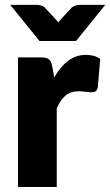

<svg xmlns="http://www.w3.org/2000/svg" viewBox="-20 -748 441 768"><path d="M197 -438.5Q221 -480.5 252.2 -504.5Q283.5 -528.5 324 -528.5Q359 -528.5 381 -512L371 -398Q368.5 -387 362.8 -383Q357 -379 347 -379Q343 -379 336.5 -379.5Q330 -380 323 -380.8Q316 -381.5 308.8 -382.2Q301.5 -383 295.5 -383Q261.5 -383 241.2 -365Q221 -347 207 -315V0H52V-518.5H144Q155.5 -518.5 163.2 -516.5Q171 -514.5 176.2 -510.2Q181.5 -506 184.2 -499Q187 -492 189 -482ZM401 -728.5 284 -584H138L21 -728.5H128Q137 -728.5 145.2 -725.8Q153.5 -723 158 -719L200 -673.5Q203 -670.5 206.2 -666.8Q209.5 -663 213 -658.5Q216.5 -662.5 219.5 -666.2Q222.5 -670 226 -673.5L268 -719Q272.5 -722 280.8 -725.2Q289 -728.5 298 -728.5Z"/></svg>

Font: Lato 2
Style: Regular
Weight: 900
Designer: Lukasz Dziedzic with Adam Twardoch and Botio Nikoltchev
Foundry: tyPoland Lukasz Dziedzic
Version: Version 2.015; 2015-08-06; http://www.latofonts.com/